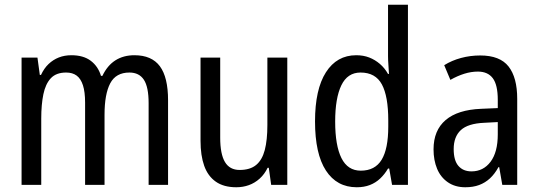

<svg xmlns="http://www.w3.org/2000/svg" viewBox="-20 -780 2270 810"><path d="M547 -547Q620 -547 654.5 -500.5Q689 -454 689 -357V0H607V-345Q607 -413 587 -443.5Q567 -474 526 -474Q469 -474 445 -428.5Q421 -383 421 -296V0H339V-347Q339 -392 330 -420Q321 -448 303.5 -461Q286 -474 259 -474Q217 -474 194.5 -450Q172 -426 163 -382.5Q154 -339 154 -280V0H71V-537H138L148 -464H153Q166 -492 185 -510Q204 -528 228 -537.5Q252 -547 281 -547Q332 -547 363 -523.5Q394 -500 406 -460H412Q433 -504 467 -525.5Q501 -547 547 -547Z M1192 -537V0H1124L1114 -72H1109Q1096 -45 1075.5 -26.5Q1055 -8 1030 1Q1005 10 977 10Q924 10 890.5 -13.5Q857 -37 841.5 -80.5Q826 -124 826 -186V-537H909V-199Q909 -130 929 -96.5Q949 -63 991 -63Q1035 -63 1060.5 -84Q1086 -105 1097 -147Q1108 -189 1108 -253V-537Z M1485 10Q1401 10 1355 -60.5Q1309 -131 1309 -268Q1309 -403 1355 -475Q1401 -547 1483 -547Q1513 -547 1537.5 -537.5Q1562 -528 1582.5 -510.5Q1603 -493 1617 -468H1621Q1620 -488 1618.5 -507.5Q1617 -527 1617 -543V-760H1701V0H1634L1622 -69H1617Q1603 -45 1584 -27Q1565 -9 1540.5 0.5Q1516 10 1485 10ZM1502 -60Q1562 -60 1590 -106Q1618 -152 1618 -246V-272Q1618 -374 1591 -424Q1564 -474 1501 -474Q1446 -474 1420 -420Q1394 -366 1394 -267Q1394 -166 1420.5 -113Q1447 -60 1502 -60Z M2006 -546Q2089 -546 2125.5 -499.5Q2162 -453 2162 -363V0H2099L2086 -75H2083Q2067 -46 2047 -27.5Q2027 -9 2001.5 0.5Q1976 10 1943 10Q1900 10 1869.5 -11Q1839 -32 1824 -68Q1809 -104 1809 -150Q1809 -230 1860 -273.5Q1911 -317 2010 -321L2080 -324V-359Q2080 -422 2059 -450Q2038 -478 1996 -478Q1968 -478 1939 -469Q1910 -460 1880 -443L1854 -505Q1886 -525 1925 -535.5Q1964 -546 2006 -546ZM2023 -262Q1954 -259 1924 -231Q1894 -203 1894 -151Q1894 -103 1914 -80Q1934 -57 1969 -57Q2019 -57 2049.5 -97.5Q2080 -138 2080 -213V-265Z"/></svg>

Font: Noto Sans Khmer Condensed
Style: Regular
Weight: 400
Width: 3
Designer: Danh Hong and the Monotype Design Team
Foundry: Monotype Imaging Inc.
Version: Version 2.004